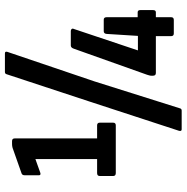

<svg xmlns="http://www.w3.org/2000/svg" viewBox="-9 -718 759 781"><g transform="rotate(-90 370.5 -327.5)"><path d="M57 -236Q45 -236 45 -247V-301Q45 -312 57 -312H114V-563L58 -543Q48 -540 48 -549V-606Q48 -616 55 -619L160 -656Q164 -657 167.5 -657.5Q171 -658 175 -658H187Q198 -658 198 -647V-312H251Q262 -312 262 -301V-247Q262 -236 251 -236ZM235 32Q226 32 229 21L349 -346L459 -680Q461 -687 468 -687H544Q553 -687 550 -677L430 -323L320 26Q318 32 311 32ZM625 0Q614 0 614 -11V-73H464Q453 -73 453 -85V-91Q453 -96 454.5 -100.5Q456 -105 457 -109L563 -407Q567 -419 576 -419H635Q640 -419 643 -415.5Q646 -412 643 -406L556 -146H615L623 -273Q624 -285 634 -285H681Q691 -285 691 -273V-147H711Q720 -147 720 -136V-85Q720 -73 711 -73H691V-11Q691 0 680 0Z"/></g></svg>

Font: Sofia Sans Extra Condensed
Style: Bold
Weight: 700
Designer: Botio Nikoltchev, Ani Petrova
Foundry: lettersoup
Version: Version 4.101